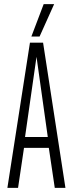

<svg xmlns="http://www.w3.org/2000/svg" viewBox="-20 -916 355 936"><path d="M16 0 126 -708H190L299 0H247L218 -195H97L68 0ZM102 -248H213L158 -639ZM133 -738 193 -896H244L173 -738Z"/></svg>

Font: Georama ExtraCondensed Light
Style: Regular
Weight: 300
Width: 2
Designer: Jean-Baptiste Levee
Foundry: Production Type
Version: Version 1.000